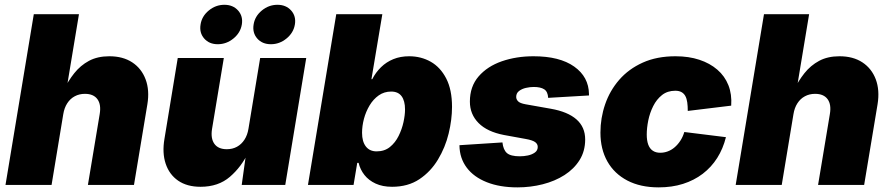

<svg xmlns="http://www.w3.org/2000/svg" viewBox="-20 -788 3795 818"><path d="M249.5 -301.3 199.7 0H3.4L124 -727.5H316.4L262.2 -400.9H249.5Q270 -442.9 296.4 -476.1Q322.8 -509.3 359.1 -528.8Q395.5 -548.3 445.8 -548.3Q503.9 -548.3 543.5 -522.2Q583 -496.1 600.3 -450Q617.7 -403.8 607.9 -343.8L550.8 0H354.5L404.8 -302.2Q411.6 -342.8 395 -365.5Q378.4 -388.2 341.8 -388.2Q317.9 -388.2 298.6 -377.9Q279.3 -367.7 266.6 -348.1Q253.9 -328.6 249.5 -301.3Z M834.5 7.8Q776.9 7.8 739 -18.3Q701.2 -44.4 685.8 -90.6Q670.4 -136.7 680.7 -196.8L737.3 -541H933.6L883.3 -238.3Q877 -198.2 893.3 -175.3Q909.7 -152.3 946.3 -152.3Q970.7 -152.3 989.7 -162.8Q1008.8 -173.3 1021.5 -192.9Q1034.2 -212.4 1038.6 -239.7L1088.4 -541H1284.7L1195.3 0H1009.8L1029.3 -140.1H1038.6Q1008.8 -77.1 959.5 -34.7Q910.2 7.8 834.5 7.8ZM1134.3 -599.6Q1097.2 -599.6 1075.9 -624Q1054.7 -648.4 1060.5 -683.6Q1065.9 -718.8 1095.5 -743.2Q1125 -767.6 1162.1 -767.6Q1198.7 -767.6 1220.5 -743.2Q1242.2 -718.8 1236.3 -683.6Q1230.5 -648.4 1200.7 -624Q1170.9 -599.6 1134.3 -599.6ZM907.7 -599.6Q871.1 -599.6 849.9 -624Q828.6 -648.4 834.5 -683.6Q839.8 -718.8 869.4 -743.2Q898.9 -767.6 936 -767.6Q972.7 -767.6 994.4 -743.2Q1016.1 -718.8 1010.3 -683.6Q1004.4 -648.4 974.6 -624Q944.8 -599.6 907.7 -599.6Z M1650.4 7.8Q1609.9 7.8 1580.3 -5.9Q1550.8 -19.5 1532.7 -42.5Q1514.6 -65.4 1507.8 -94.2H1502L1486.3 0H1292L1412.6 -727.5H1608.9L1562.5 -450.7H1565.9Q1580.6 -479.5 1603.3 -501.7Q1626 -523.9 1656 -536.1Q1686 -548.3 1723.1 -548.3Q1773.9 -548.3 1815.2 -524.9Q1856.4 -501.5 1881.1 -453.6Q1905.8 -405.8 1905.8 -332.5Q1905.8 -278.3 1891.4 -219Q1877 -159.7 1845.9 -108.2Q1814.9 -56.6 1766.6 -24.4Q1718.3 7.8 1650.4 7.8ZM1584.5 -143.1Q1618.2 -143.1 1641.1 -161.6Q1664.1 -180.2 1678.2 -208.7Q1692.4 -237.3 1699 -267.6Q1705.6 -297.9 1705.6 -321.8Q1705.6 -358.4 1690.9 -378.2Q1676.3 -397.9 1646.5 -397.9Q1616.7 -397.9 1593.5 -381.6Q1570.3 -365.2 1554.4 -338.6Q1538.6 -312 1530.5 -281.5Q1522.5 -251 1522.5 -222.2Q1522.5 -185.1 1538.6 -164.1Q1554.7 -143.1 1584.5 -143.1Z M2184.6 10.3Q2109.4 10.3 2054 -11.7Q1998.5 -33.7 1968.5 -73.7Q1938.5 -113.8 1937.5 -167Q1937.5 -168 1937.5 -168.5Q1937.5 -168.9 1937.5 -169.4L2120.6 -181.2Q2124 -149.9 2139.6 -136Q2155.3 -122.1 2194.8 -122.1Q2211.9 -122.1 2229.2 -125.7Q2246.6 -129.4 2258.8 -138.2Q2271 -147 2271 -162.1Q2271 -174.8 2259.5 -182.9Q2248 -190.9 2220.7 -195.8L2127 -212.9Q2055.7 -226.6 2018.8 -263.9Q1981.9 -301.3 1981.9 -355Q1981.9 -419.4 2019 -462.4Q2056.2 -505.4 2117.9 -526.9Q2179.7 -548.3 2252.9 -548.3Q2364.3 -548.3 2426.3 -504.4Q2488.3 -460.4 2489.3 -387.2Q2489.3 -385.7 2489.3 -384.3Q2489.3 -382.8 2489.3 -381.3L2315.4 -371.1Q2314 -397.5 2298.6 -407.5Q2283.2 -417.5 2253.9 -417.5Q2238.3 -417.5 2220.9 -413.6Q2203.6 -409.7 2191.4 -400.4Q2179.2 -391.1 2179.2 -375Q2179.2 -364.7 2187.3 -356.4Q2195.3 -348.1 2218.8 -343.8L2326.7 -324.7Q2398.9 -312 2436 -279.3Q2473.1 -246.6 2473.1 -193.8Q2473.1 -144.5 2449.5 -106.4Q2425.8 -68.4 2385 -42.2Q2344.2 -16.1 2292.2 -2.9Q2240.2 10.3 2184.6 10.3Z M2786.1 10.3Q2708.5 10.3 2652.8 -18.8Q2597.2 -47.9 2567.6 -100.3Q2538.1 -152.8 2538.1 -223.1Q2538.1 -285.2 2558.1 -343.5Q2578.1 -401.9 2618.2 -448Q2658.2 -494.1 2718.3 -521.2Q2778.3 -548.3 2857.9 -548.3Q2914.6 -548.3 2959.5 -533.4Q3004.4 -518.6 3036.1 -491.2Q3067.9 -463.9 3083.3 -425Q3098.6 -386.2 3095.2 -337.9L2910.2 -315.4Q2910.2 -335.9 2908 -351.8Q2905.8 -367.7 2899.9 -378.7Q2894 -389.6 2883.5 -395.5Q2873 -401.4 2856.9 -401.4Q2823.7 -401.4 2800.5 -383.1Q2777.3 -364.7 2762.9 -335.9Q2748.5 -307.1 2741.9 -274.9Q2735.4 -242.7 2735.4 -214.8Q2735.4 -189.5 2741.7 -172.1Q2748 -154.8 2761 -146Q2773.9 -137.2 2793 -137.2Q2809.6 -137.2 2825.2 -143.1Q2840.8 -148.9 2854.2 -160.4Q2867.7 -171.9 2878.4 -188.2Q2889.2 -204.6 2895.5 -225.6L3072.8 -203.6Q3060.5 -154.3 3035.6 -115Q3010.7 -75.7 2973.9 -47.6Q2937 -19.5 2889.9 -4.6Q2842.8 10.3 2786.1 10.3Z M3360.4 -301.3 3310.5 0H3114.3L3234.9 -727.5H3427.2L3373 -400.9H3360.4Q3380.9 -442.9 3407.2 -476.1Q3433.6 -509.3 3470 -528.8Q3506.3 -548.3 3556.6 -548.3Q3614.7 -548.3 3654.3 -522.2Q3693.8 -496.1 3711.2 -450Q3728.5 -403.8 3718.8 -343.8L3661.6 0H3465.3L3515.6 -302.2Q3522.5 -342.8 3505.9 -365.5Q3489.3 -388.2 3452.6 -388.2Q3428.7 -388.2 3409.4 -377.9Q3390.1 -367.7 3377.4 -348.1Q3364.7 -328.6 3360.4 -301.3Z"/></svg>

Font: Inter 17pt Black
Style: Italic
Weight: 900
Italic angle: -9.3988°
Version: Version 4.001;git-66647c0bb